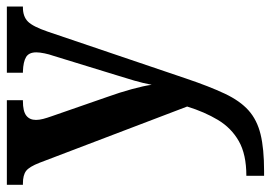

<svg xmlns="http://www.w3.org/2000/svg" viewBox="-138 -438 809 574"><g transform="rotate(-90 267.0 -151.5)"><path d="M28 180Q92 180 131.5 157.5Q171 135 195 95Q219 55 235 3L67 -438Q55 -469 42.5 -478.5Q30 -488 5 -488H1V-536H254V-488H251Q221 -488 208 -478Q195 -468 195 -449Q195 -439 198 -427.5Q201 -416 206 -402L264 -235Q277 -199 287 -162.5Q297 -126 300 -103Q305 -129 312.5 -155Q320 -181 328 -206L387 -398Q391 -409 394 -423.5Q397 -438 397 -448Q397 -470 383 -478.5Q369 -487 340 -488H336V-536H534V-488H531Q504 -488 489 -473Q474 -458 459 -414L319 -1Q295 70 273.5 115.5Q252 161 223.5 186.5Q195 212 152 222.5Q109 233 42 233H28Z"/></g></svg>

Font: Noto Serif Hebrew SemiCondensed SemiBold
Style: Regular
Weight: 600
Width: 4
Designer: Monotype Design Team
Foundry: Monotype Imaging Inc.
Version: Version 2.004; ttfautohint (v1.8.4.7-5d5b)